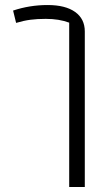

<svg xmlns="http://www.w3.org/2000/svg" viewBox="-20 -539 437 763"><path d="M255 -449Q215 -464 162 -464Q128 -464 101 -460.5Q74 -457 44 -448L32 -497Q98 -519 169 -519Q240 -519 278.5 -491.5Q317 -464 317 -414V204H255Z"/></svg>

Font: Athiti
Style: Regular
Weight: 400
Designer: CadsonDemak Team
Foundry: CadsonDemak
Version: Version 1.033